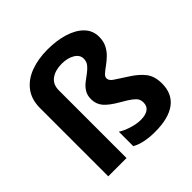

<svg xmlns="http://www.w3.org/2000/svg" viewBox="-198 -931 1107 1107"><g transform="rotate(-45 355.5 -377.5)"><path d="M610 -606Q610 -569 596 -542Q582 -515 561 -495Q540 -475 519 -460Q498 -445 484 -432.5Q470 -420 470 -407Q470 -388 493 -372.5Q516 -357 572 -321Q621 -290 648.5 -254Q676 -218 676 -159Q676 -76 618.5 -33Q561 10 451 10Q358 10 303 -21V-139Q326 -123 366.5 -110Q407 -97 441 -97Q480 -97 501.5 -112Q523 -127 523 -157Q523 -175 516 -187.5Q509 -200 489.5 -215Q470 -230 431 -252Q370 -287 346 -316Q322 -345 322 -385Q322 -416 335.5 -438Q349 -460 369.5 -476Q390 -492 410.5 -507Q431 -522 444.5 -539Q458 -556 458 -580Q458 -611 426 -630Q394 -649 347 -649Q295 -649 261 -625Q227 -601 227 -551V0H78V-556Q78 -627 113.5 -673.5Q149 -720 210 -742.5Q271 -765 347 -765Q422 -765 481.5 -746.5Q541 -728 575.5 -692.5Q610 -657 610 -606Z"/></g></svg>

Font: Noto Sans IKEA
Style: Bold
Weight: 600
Designer: Monotype Design Team
Foundry: Monotype Imaging Inc.
Version: Version 2.001